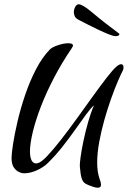

<svg xmlns="http://www.w3.org/2000/svg" viewBox="-20 -804 597 897"><path d="M437 73Q428 73 416 69Q394 62 381 55Q368 48 362 30.5Q356 13 353 -26Q352 -38 356.5 -70.5Q361 -103 370 -146Q379 -189 391.5 -233Q404 -277 419 -312Q404 -299 382 -269Q360 -239 332.5 -200Q305 -161 272.5 -119.5Q240 -78 203 -42Q189 -28 167.5 -16Q146 -4 124 1.5Q102 7 85 5Q81 5 68.5 -0.5Q56 -6 45 -21Q34 -36 34 -66Q34 -86 41 -131.5Q48 -177 62 -237Q76 -297 97.5 -360.5Q119 -424 148 -480Q177 -536 213 -573Q224 -584 251.5 -593Q279 -602 299 -602Q321 -602 321 -591Q321 -588 316 -580Q269 -511 232.5 -441Q196 -371 171 -306Q146 -241 133 -186.5Q120 -132 120 -96Q120 -68 128.5 -53Q137 -38 154 -41Q171 -44 199.5 -74Q228 -104 264 -150Q300 -196 338.5 -249.5Q377 -303 413 -353Q449 -403 478 -440.5Q507 -478 523 -492Q531 -499 536.5 -501.5Q542 -504 546 -504Q557 -504 557 -489Q557 -481 554 -475Q545 -458 530 -423Q515 -388 498.5 -341.5Q482 -295 467.5 -243.5Q453 -192 443.5 -140.5Q434 -89 434 -44Q434 1 446 34Q452 49 452 59Q452 73 437 73ZM520 -635Q510 -635 487.5 -644Q465 -653 437.5 -666Q410 -679 386 -691.5Q362 -704 348 -711Q331 -720 328 -731Q325 -742 325 -746Q325 -760 331.5 -772Q338 -784 348 -784Q356 -784 370.5 -775.5Q385 -767 402 -753Q420 -738 444.5 -718Q469 -698 494.5 -679Q520 -660 538 -646Q538 -635 520 -635Z"/></svg>

Font: Grechen Fuemen
Style: Regular
Weight: 400
Designer: Robert E. Leuschke
Foundry: Robert E. Leuschke
Version: Version 1.010; ttfautohint (v1.8.3)